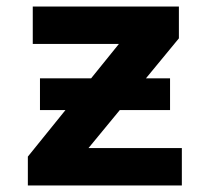

<svg xmlns="http://www.w3.org/2000/svg" viewBox="-20 -566 640 586"><path d="M102 -230V-327H499V-230ZM65 0V-88L343 -432H80V-546H526V-449L250 -114H535V0Z"/></svg>

Font: Noto Sans Mono
Style: Bold
Weight: 700
Designer: Monotype Design Team
Foundry: Monotype Imaging Inc.
Version: Version 2.014